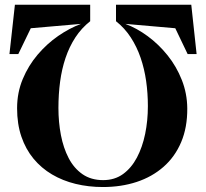

<svg xmlns="http://www.w3.org/2000/svg" viewBox="-20 -772 850 792"><path d="M769 -752.5 791 -549H754L703 -655.5L497 -673.5Q544 -656 589.2 -622.8Q634.5 -589.5 671.2 -543.8Q708 -498 730 -442.2Q752 -386.5 752.5 -325Q753 -246 727.2 -185.5Q701.5 -125 654.5 -83.8Q607.5 -42.5 543.8 -21.5Q480 -0.5 404.5 -0.5Q345 -0.5 291.8 -13.5Q238.5 -26.5 194.5 -52.5Q150.5 -78.5 118.2 -117.5Q86 -156.5 68.2 -208.5Q50.5 -260.5 50.5 -325.5Q50.5 -390 73.8 -445.8Q97 -501.5 135.2 -546.5Q173.5 -591.5 220.2 -623.8Q267 -656 314 -673.5L107 -655.5L55.5 -549H19L41.5 -752.5H352V-684.5Q316 -656 291 -617.8Q266 -579.5 250.5 -533.5Q235 -487.5 228 -435.5Q221 -383.5 221 -326.5Q221 -268.5 231.2 -215Q241.5 -161.5 263.2 -119.8Q285 -78 320.2 -53.5Q355.5 -29 405.5 -29Q453 -29 487.5 -54Q522 -79 544.8 -122Q567.5 -165 578.8 -219.8Q590 -274.5 590 -334.5Q590 -387.5 582.8 -438Q575.5 -488.5 560 -533.8Q544.5 -579 519.5 -617.5Q494.5 -656 458.5 -684.5V-752.5Z"/></svg>

Font: Merriweather 144pt
Style: Bold
Weight: 700
Version: Version 2.100